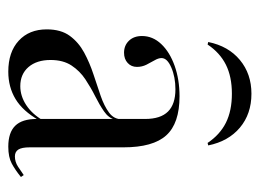

<svg xmlns="http://www.w3.org/2000/svg" viewBox="-106 -544 662 491"><g transform="rotate(90 225.5 -299.0)"><path d="M284.7 -206.5V-338.7Q284.7 -378.2 265.7 -397.2Q246.8 -416.1 208.9 -416.1Q177.4 -416.1 153.2 -405.6Q129 -395.2 129 -380.6Q129 -372.6 134.7 -362.9Q140.3 -353.2 146 -341.9Q151.6 -330.6 151.6 -317.7Q151.6 -303.2 141.5 -294Q131.5 -284.7 115.3 -284.7Q96.8 -284.7 84.7 -297.2Q72.6 -309.7 72.6 -330.6Q72.6 -358.1 93.1 -379.8Q113.7 -401.6 148.8 -414.1Q183.9 -426.6 226.6 -426.6Q296 -426.6 326.6 -392.7Q357.3 -358.9 357.3 -283.1V-206.5ZM163.7 11.3Q113.7 11.3 84.7 -15.3Q55.6 -41.9 55.6 -87.1Q55.6 -123.4 72.2 -146Q88.7 -168.5 114.9 -182.7Q141.1 -196.8 170.6 -206.5Q200 -216.1 225.8 -225Q251.6 -233.9 268.5 -246.4Q285.5 -258.9 285.5 -279L286.3 -261.3Q282.3 -245.2 265.3 -233.5Q248.4 -221.8 226.6 -210.9Q204.8 -200 183.5 -185.9Q162.1 -171.8 148 -150.4Q133.9 -129 133.9 -96.8Q133.9 -61.3 152 -40.3Q170.2 -19.4 200.8 -19.4Q225.8 -19.4 248.8 -34.3Q271.8 -49.2 287.9 -76.6V-66.9Q264.5 -25.8 233.9 -7.3Q203.2 11.3 163.7 11.3ZM357.3 -43.5Q357.3 -23.4 362.9 -14.5Q368.5 -5.6 380.6 -5.6Q394.4 -5.6 406.9 -13.7Q419.4 -21.8 428.2 -28.2L433.1 -21Q415.3 -6.5 398.8 2.4Q382.3 11.3 355.6 11.3Q319.4 11.3 302 -6.5Q284.7 -24.2 284.7 -61.3V-206.5H357.3ZM220.2 -610.5Q271.8 -610.5 306.9 -581Q341.9 -551.6 352.4 -500L346 -498.4Q325 -529.8 294.4 -545.2Q263.7 -560.5 220.2 -560.5Q176.6 -560.5 146 -545.2Q115.3 -529.8 94.4 -498.4L87.9 -500Q98.4 -551.6 133.9 -581Q169.4 -610.5 220.2 -610.5Z"/></g></svg>

Font: Playfair 144pt SemiCondensed Light
Style: Regular
Weight: 300
Width: 4
Designer: Claus Eggers Sørensen
Foundry: Claus Eggers Sørensen
Version: Version 2.203